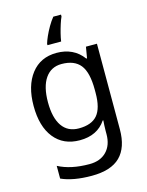

<svg xmlns="http://www.w3.org/2000/svg" viewBox="-144 -853 903 1180"><g transform="rotate(-15 307.5 -263.0)"><path d="M275 -546Q328 -546 370.5 -526Q413 -506 443 -465H448L460 -536H530V9Q530 124 471.5 182Q413 240 290 240Q172 240 97 206V125Q176 167 295 167Q364 167 403.5 126.5Q443 86 443 16V-5Q443 -17 444 -39.5Q445 -62 446 -71H442Q388 10 276 10Q172 10 113.5 -63Q55 -136 55 -267Q55 -395 113.5 -470.5Q172 -546 275 -546ZM287 -472Q220 -472 183 -418.5Q146 -365 146 -266Q146 -167 182.5 -114.5Q219 -62 289 -62Q370 -62 407 -105.5Q444 -149 444 -246V-267Q444 -377 406 -424.5Q368 -472 287 -472ZM363 -754Q355 -737 346.5 -710.5Q338 -684 331 -656Q324 -628 321 -606H234V-615Q239 -633 251 -660Q263 -687 279.5 -715.5Q296 -744 314 -766H363Z"/></g></svg>

Font: Noto Sans Old North Arabian
Style: Regular
Weight: 400
Designer: Monotype Design Team
Foundry: Monotype Imaging Inc.
Version: Version 2.001; ttfautohint (v1.8.4.7-5d5b)